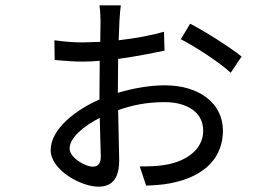

<svg xmlns="http://www.w3.org/2000/svg" viewBox="-20 -645 1040 720"><path d="M693 -556 658 -498C709 -472 807 -409 845 -372L886 -433C845 -466 750 -527 693 -556ZM354 -203 358 -58C358 -34 349 -20 328 -20C299 -20 241 -54 241 -88C241 -129 295 -173 354 -203ZM184 -494 185 -420C233 -416 257 -414 290 -414C311 -414 332 -415 354 -417L353 -299V-272C268 -235 170 -163 170 -82C170 -8 283 55 349 55C398 55 427 28 427 -45L423 -232C474 -250 528 -262 598 -262C677 -262 742 -227 742 -155C742 -84 678 -40 601 -27C569 -21 534 -21 504 -21L528 51C550 50 586 49 620 42C754 16 816 -59 816 -155C816 -260 724 -325 599 -325C540 -325 480 -314 422 -297V-302L423 -424C496 -434 563 -448 597 -455L595 -526C547 -512 486 -501 425 -494L428 -568C429 -583 431 -612 433 -625H353C355 -613 357 -584 357 -568L356 -488L290 -486C268 -486 233 -487 184 -494Z"/></svg>

Font: Noto Sans Mono CJK HK
Style: Regular
Weight: 400
Designer: Ryoko NISHIZUKA 西塚涼子 (kana, bopomofo & ideographs); Paul D. Hunt (Latin, Greek & Cyrillic); Sandoll Communications 산돌커뮤니
Foundry: Adobe
Version: Version 2.004;hotconv 1.0.118;makeotfexe 2.5.65603